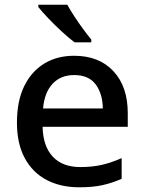

<svg xmlns="http://www.w3.org/2000/svg" viewBox="-20 -786 612 816"><path d="M295 -549Q401 -549 462 -483.5Q523 -418 523 -305V-247H161Q163 -164 204.5 -120Q246 -76 321 -76Q373 -76 413.5 -85.5Q454 -95 497 -114V-26Q456 -8 415 1Q374 10 317 10Q238 10 178.5 -21Q119 -52 85.5 -113.5Q52 -175 52 -265Q52 -356 82.5 -419Q113 -482 167.5 -515.5Q222 -549 295 -549ZM295 -467Q238 -467 203.5 -430Q169 -393 163 -325H417Q416 -388 386.5 -427.5Q357 -467 295 -467ZM266 -766Q278 -744 296 -716.5Q314 -689 333 -663Q352 -637 368 -618V-606H297Q273 -624 242.5 -652Q212 -680 184.5 -709Q157 -738 143 -756V-766Z"/></svg>

Font: Noto Sans Tamil Medium
Style: Regular
Weight: 500
Designer: Jelle Bosma - Monotype Design Team
Foundry: Monotype Imaging Inc.
Version: Version 2.004; ttfautohint (v1.8.4.7-5d5b)